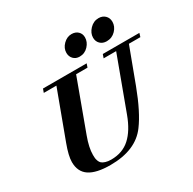

<svg xmlns="http://www.w3.org/2000/svg" viewBox="-190 -1087 1308 1298"><g transform="rotate(-30 463.5 -437.5)"><path d="M708.5 -724.1Q677.7 -724.1 658.7 -742.9Q639.6 -761.7 639.6 -791Q639.6 -826.7 668.7 -857.2Q697.8 -887.7 737.3 -887.7Q768.1 -887.7 787.6 -868.7Q807.1 -849.6 807.1 -819.8Q807.1 -783.2 778.8 -753.7Q750.5 -724.1 708.5 -724.1ZM498 -725.6Q468.8 -725.6 450.4 -744.6Q432.1 -763.7 432.1 -792.5Q432.1 -828.6 460.7 -857.2Q489.3 -885.7 524.9 -885.7Q555.7 -885.7 574.7 -867.7Q593.8 -849.6 593.8 -821.3Q593.8 -785.2 566.2 -755.4Q538.6 -725.6 498 -725.6ZM312 13.2Q202.6 13.2 148.9 -22.7Q95.2 -58.6 95.2 -134.3Q95.2 -182.6 126.5 -266.6L263.2 -634.8H164.6L174.8 -663.1H515.6L505.9 -634.8H417L272 -241.2Q242.7 -162.1 242.7 -105.5Q242.7 -90.3 243.7 -80.8Q244.6 -71.3 249.5 -57.6Q254.4 -43.9 263.7 -35.9Q272.9 -27.8 291 -22Q309.1 -16.1 334.5 -16.1Q423.3 -16.1 481.7 -69.1Q540 -122.1 578.1 -225.6L729.5 -634.8H631.8L641.6 -663.1H927.2L918.5 -634.8H829.1L727.1 -361.8Q664.1 -194.8 599.6 -108.4Q510.7 13.2 312 13.2Z"/></g></svg>

Font: Elstob 18pt ExtraBold
Style: Italic
Weight: 800
Italic angle: -20°
Designer: Peter S. Baker
Version: Version 1.015